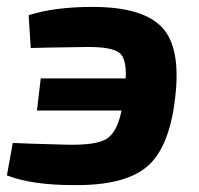

<svg xmlns="http://www.w3.org/2000/svg" viewBox="-23 -524 575 556"><path d="M66 -385 60 -480Q135 -504 245 -504Q390 -504 446 -445Q502 -386 484 -239Q467 -94 401 -40Q335 14 189 12Q70 12 -3 -16L14 -110Q53 -108 171 -105Q254 -103 285 -121.5Q316 -140 329 -204H84L95 -297H341Q344 -356 321.5 -372Q299 -388 232 -388Q91 -386 66 -385Z"/></svg>

Font: Ezarion
Style: Bold Italic
Weight: 700
Italic angle: -8°
Designer: Natanael Gama
Version: Version 1.001;PS 001.001;hotconv 1.0.70;makeotf.lib2.5.58329